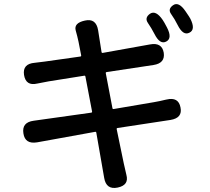

<svg xmlns="http://www.w3.org/2000/svg" viewBox="-20 -872 1040 951"><path d="M563 57Q506 69 496 9L457 -215Q456 -220 451 -219L164 -167Q104 -157 96 -211Q87 -266 147 -274L432 -314Q437 -315 436 -320L403 -493Q402 -498 397 -497L221 -469Q192 -464 164 -458Q108 -445 99 -501Q91 -556 152 -561Q172 -563 201 -567L378 -592Q383 -593 382 -598L369 -665Q363 -693 355 -721Q345 -758 400 -770Q456 -783 466 -722L483 -614Q484 -609 489 -610L723 -652Q782 -663 791 -611Q799 -559 740 -550L508 -515Q503 -514 504 -509L537 -336Q538 -331 543 -332L743 -366Q772 -371 800 -378L805 -379Q864 -393 874 -340Q885 -288 825 -278L562 -238Q557 -237 558 -232L593 -63Q599 -34 606 -6Q620 45 563 57ZM918 -710Q887 -694 860 -748Q845 -778 827.5 -802.5Q810 -827 837 -846Q865 -866 899 -816Q921 -784 923 -779Q950 -725 918 -710ZM803 -666Q772 -650 745 -704Q730 -733 712.5 -758.5Q695 -784 723 -804Q752 -823 786 -773Q793 -763 807 -736Q835 -682 803 -666Z"/></svg>

Font: Resource Han Rounded TW Medium
Style: Regular
Weight: 500
Designer: Cyano Hao (round all glyphs); Ryoko NISHIZUKA 西塚涼子 (kana, bopomofo & ideographs); Paul D. Hunt (Latin, Greek & Cyrillic)
Foundry: Cyano Hao
Version: 0.990